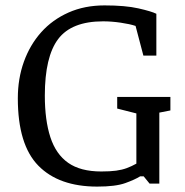

<svg xmlns="http://www.w3.org/2000/svg" viewBox="-20 -680 686 711"><path d="M340 11Q198 11 122 -66.5Q46 -144 46 -316Q46 -389 68.5 -451.5Q91 -514 132.5 -560.5Q174 -607 233.5 -633.5Q293 -660 367 -660Q444 -660 492.5 -649Q541 -638 559 -629V-474H511L482 -584Q461 -591 427 -596Q393 -601 362 -601Q245 -601 195.5 -535.5Q146 -470 146 -326Q146 -235 166.5 -172Q187 -109 232.5 -77Q278 -45 355 -45Q388 -45 410 -48Q432 -51 449.5 -57.5Q467 -64 485 -74V-260L414 -278V-321H611V-271L570 -263V0H534L512 -27H499Q480 -15 444 -2Q408 11 340 11Z"/></svg>

Font: Faustina
Style: Regular
Weight: 400
Designer: Alfonso Garcia
Foundry: http://www.omnibus-type.com
Version: Version 1.200